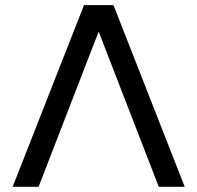

<svg xmlns="http://www.w3.org/2000/svg" viewBox="-20 -721 762 741"><path d="M28.8 0 304.2 -701.2H418L692.9 0H592.8L360.8 -599.1L128.9 0Z"/></svg>

Font: LT Superior Med
Style: Regular
Weight: 500
Designer: Daniel Lyons
Foundry: LyonsType
Version: Version 1.000